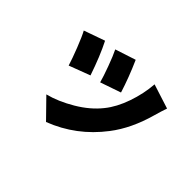

<svg xmlns="http://www.w3.org/2000/svg" viewBox="-132 -882 1264 1264"><g transform="rotate(45 500.0 -250.5)"><path d="M373 -556.6 516.6 -603.5Q567.4 -489.3 600.6 -382.8L456.1 -333Q445.3 -374 418.9 -445.8Q392.6 -517.6 373 -556.6ZM718.8 -577.1 889.6 -522.5Q876 -483.4 862.3 -434.6Q815.4 -265.6 727.5 -151.4Q592.8 25.4 388.7 103.5L261.7 -26.4Q349.6 -48.8 443.8 -104.5Q538.1 -160.2 596.7 -234.4Q646.5 -295.9 679.2 -389.6Q711.9 -483.4 718.8 -577.1ZM138.7 -498 285.2 -549.8Q333 -456.1 378.9 -320.3L231.4 -264.6Q216.8 -312.5 187 -388.7Q157.2 -464.8 138.7 -498Z"/></g></svg>

Font: Gen Shin Gothic Heavy
Style: Bold
Weight: 900
Designer: [Source Han Sans]
Ryoko NISHIZUKA  (kana & ideographs); Paul D. Hunt (Latin, Greek & Cyrillic); Wenlong ZHANG  (bopomofo
Version: Version 1.002.20150607